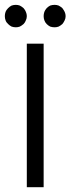

<svg xmlns="http://www.w3.org/2000/svg" viewBox="-30 -782 294 802"><path d="M152.3 -599.6Q134.8 -599.6 82 -599.6Q82 -581.1 82 -524.4Q82 -393.6 82 0Q99.6 0 152.3 0Q152.3 -150.4 152.3 -599.6ZM-9.8 -714.8Q-9.8 -705.1 -6.8 -697.3Q-3.9 -688.5 3.9 -681.6Q10.7 -674.8 18.6 -670.9Q27.3 -668 36.1 -668Q44.9 -668 52.7 -670.9Q60.5 -674.8 68.4 -681.6Q75.2 -688.5 78.1 -697.3Q82 -705.1 82 -714.8Q82 -723.6 78.1 -732.4Q75.2 -740.2 68.4 -748Q60.5 -754.9 52.7 -758.8Q44.9 -761.7 36.1 -761.7Q27.3 -761.7 18.6 -758.8Q10.7 -754.9 3.9 -748Q-3.9 -740.2 -6.8 -732.4Q-9.8 -723.6 -9.8 -714.8ZM152.3 -714.8Q152.3 -705.1 155.3 -697.3Q158.2 -688.5 165 -681.6Q171.9 -674.8 179.7 -670.9Q188.5 -668 198.2 -668Q207 -668 214.8 -670.9Q222.7 -674.8 230.5 -681.6Q236.3 -688.5 240.2 -697.3Q244.1 -705.1 244.1 -714.8Q244.1 -723.6 240.2 -732.4Q236.3 -740.2 230.5 -748Q222.7 -754.9 214.8 -758.8Q207 -761.7 198.2 -761.7Q188.5 -761.7 179.7 -758.8Q171.9 -754.9 165 -748Q158.2 -740.2 155.3 -732.4Q152.3 -723.6 152.3 -714.8Z"/></svg>

Font: TextaAlt
Style: Regular
Weight: 400
Designer: Daniel Hernandez & Miguel Hernandez
Version: Version 1.005;com.myfonts.easy.latinotype.texta.alt-regular.